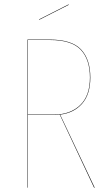

<svg xmlns="http://www.w3.org/2000/svg" viewBox="-20 -862 500 882"><path d="M295.9 -839.8 160.2 -771 159.2 -772.9 294.9 -841.8ZM415 0H412.1L254.4 -335.4Q242.7 -334 230 -334H107.9V0H106V-680.2H209Q309.6 -680.2 352.3 -634.8Q395 -589.4 395 -505.9Q395 -428.7 357.2 -385.7Q319.3 -342.8 256.3 -335.4ZM107.9 -335.9H230Q302.2 -335.9 347.7 -378.7Q393.1 -421.4 393.1 -505.9Q393.1 -588.9 350.8 -633.5Q308.6 -678.2 209 -678.2H107.9Z"/></svg>

Font: Fira Sans Compressed Two
Style: Regular
Weight: 100
Width: 1
Designer: Carrois Corporate & Edenspiekermann AG
Foundry: Carrois Corporate GbR & Edenspiekermann AG
Version: Version 4.203;PS 004.203;hotconv 1.0.88;makeotf.lib2.5.64775